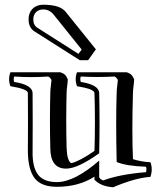

<svg xmlns="http://www.w3.org/2000/svg" viewBox="-20 -757 700 813"><path d="M380 -118Q384 -241 380 -363Q380 -380 306 -392Q295 -422 306 -451H517Q531 -446 537 -439.5Q543 -433 548 -421Q548 -412 545.5 -393Q543 -374 543 -363Q538 -202 543 -83Q578 -72 617 -70Q628 -41 617 -8Q553 -4 459 36Q406 32 380 4V-9Q313 34 221 34Q155 34 127 -2Q99 -38 98 -115Q99 -238 98 -363Q98 -380 24 -392Q13 -421 24 -451H236Q250 -446 256 -439.5Q262 -433 267 -421Q267 -412 264.5 -393Q262 -374 262 -363Q259 -249 262 -131Q264 -75 282 -66Q318 -75 380 -118ZM400 -363Q403 -236 400 -108Q309 -43 260 -43Q193 -43 193 -131Q190 -249 193 -363Q193 -376 195.5 -394.5Q198 -413 198 -418Q193 -429 184 -433Q112 -428 40 -433Q36 -422 40 -410Q117 -398 118 -363Q119 -239 118 -115Q117 -49 141 -17.5Q165 14 221 14Q295 14 400 -77V-6Q404 2 417 7Q487 -19 598 -28Q602 -40 598 -51Q514 -54 474 -71Q470 -245 474 -363Q474 -376 476.5 -394.5Q479 -413 479 -418Q474 -429 465 -433Q394 -429 322 -433Q318 -422 322 -410Q399 -398 400 -363ZM326 -547 208 -694Q190 -717 163 -717Q144 -717 132.5 -705.5Q121 -694 121 -675Q121 -650 139 -639L312 -529ZM258 -707 386 -548 353 -502H318L126 -624Q101 -640 101 -675Q101 -703 118 -720Q135 -737 163 -737Q234 -737 258 -707Z"/></svg>

Font: Jacques Francois Shadow
Style: Regular
Weight: 400
Designer: Alexei Vanyashin, Nikita Kanarev (i@xarsok.ru)
Foundry: Cyreal (www.cyreal.org)
Version: Version 1.003